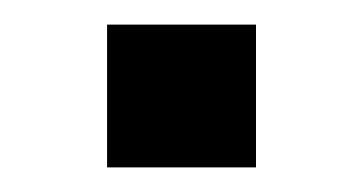

<svg xmlns="http://www.w3.org/2000/svg" viewBox="-20 -349 296 156"><path d="M67 -213V-329H188V-213Z"/></svg>

Font: Nunito Sans 12pt ExtraLight 9pt Medium
Style: Regular
Weight: 500
Version: Version 3.101;gftools[0.9.27]